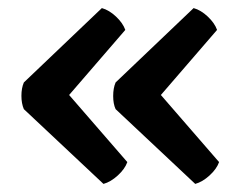

<svg xmlns="http://www.w3.org/2000/svg" viewBox="-20 -492 598 475"><path d="M517 -418 378 -257 522 -91Q516 -74 498.5 -58Q481 -42 463 -37L266 -222Q260 -235 260 -254.5Q260 -274 266 -288L459 -472Q477 -467 494 -451Q511 -435 517 -418ZM290 -418 151 -257 295 -91Q289 -74 271.5 -58Q254 -42 236 -37L39 -222Q33 -236 33 -255Q33 -274 39 -288L232 -472Q250 -467 267 -451Q284 -435 290 -418Z"/></svg>

Font: Signika
Style: Regular
Weight: 400
Designer: Anna Giedrys
Foundry: Anna Giedrys
Version: Version 1.001